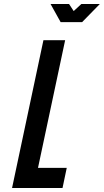

<svg xmlns="http://www.w3.org/2000/svg" viewBox="-20 -935 516 955"><path d="M40 0H291L312 -100H169L304 -735H196ZM281.5 -825H388.5L476.5 -915H384.5L346.5 -880L323.5 -915H231.5Z"/></svg>

Font: League Gothic
Style: Italic
Weight: 400
Designer: The League of Moveable Type
Version: Version 1.600; ttfautohint (v1.8.3)